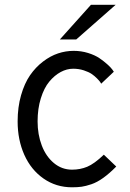

<svg xmlns="http://www.w3.org/2000/svg" viewBox="-20 -776 548 808"><path d="M290 -562Q321.8 -562 350.8 -553Q379.9 -543.9 398.7 -531Q417.5 -518.1 431.9 -505.1Q446.3 -492.2 452.6 -483.4L459 -474.1L405.8 -423.8Q404.3 -426.3 401.6 -430.7Q398.9 -435.1 388.4 -445.8Q377.9 -456.5 365.7 -464.8Q353.5 -473.1 332.5 -480Q311.5 -486.8 288.1 -486.8Q261.2 -486.8 235.4 -472.9Q209.5 -459 187.5 -432.6Q165.5 -406.2 151.9 -362.5Q138.2 -318.8 138.2 -265.1Q138.2 -210 155.8 -163.8Q173.3 -117.7 206.8 -89.8Q240.2 -62 283.2 -62Q317.4 -62 346.9 -74.2Q376.5 -86.4 417 -125L469.2 -75.2Q440.9 -46.4 414.8 -27.6Q388.7 -8.8 364.7 -0.7Q340.8 7.3 323.5 9.8Q306.2 12.2 283.2 12.2Q215.8 12.2 163.1 -24.7Q110.4 -61.5 82.3 -124.5Q54.2 -187.5 54.2 -265.1Q54.2 -325.2 68.6 -375.2Q83 -425.3 106.4 -459.2Q129.9 -493.2 160.9 -516.8Q191.9 -540.5 224.4 -551.3Q256.8 -562 290 -562ZM362.8 -755.9H466.8L300.8 -609.9H231.9Z"/></svg>

Font: Junction Regular
Style: Regular
Weight: 500
Designer: Caroline Hadilaksono
Foundry: Caroline Hadilaksono
Version: Version 1.056